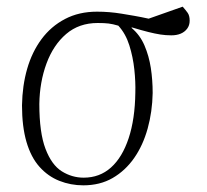

<svg xmlns="http://www.w3.org/2000/svg" viewBox="-20 -542 622 576"><path d="M230 14Q192 14 158 0.5Q124 -13 98.5 -41.5Q73 -70 59.5 -116Q46 -162 46 -226Q47 -285 61.5 -335.5Q76 -386 104.5 -424.5Q133 -463 175 -485Q217 -507 271 -507Q290 -507 308 -505.5Q326 -504 344.5 -501Q363 -498 383 -494.5Q403 -491 426 -486L528 -522Q537 -512 543 -503.5Q549 -495 549 -480Q549 -466 541.5 -456Q534 -446 522 -441Q510 -436 494 -436Q477 -436 461 -438.5Q445 -441 425 -446Q405 -451 375 -460V-458Q400 -437 413.5 -405.5Q427 -374 432.5 -338Q438 -302 438 -263Q437 -207 423 -156.5Q409 -106 382.5 -68Q356 -30 318 -8Q280 14 230 14ZM231 -9Q279 -9 313 -39.5Q347 -70 366 -127.5Q385 -185 386 -264Q387 -296 383 -333.5Q379 -371 368 -406Q357 -441 335 -465Q318 -470 305.5 -471.5Q293 -473 273 -473Q217 -473 178.5 -440Q140 -407 119.5 -351.5Q99 -296 98 -230Q98 -144 116.5 -95.5Q135 -47 165.5 -28Q196 -9 231 -9Z"/></svg>

Font: Literata 60pt ExtraLight
Style: Italic
Weight: 250
Italic angle: -2°
Designer: Latin by Veronika Burian and Jose Scaglione. Greek by Irene Vlachou. Cyrillic by Vera Evstafieva
Foundry: TypeTogether
Version: Version 3.103;gftools[0.9.29]